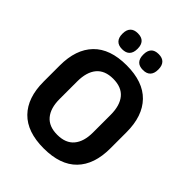

<svg xmlns="http://www.w3.org/2000/svg" viewBox="-234 -951 1090 1090"><g transform="rotate(45 311.0 -406.0)"><path d="M311 14.5Q178.5 14.5 110.8 -54.8Q43 -124 43 -253V-383Q43 -512.5 110.8 -582.5Q178.5 -652.5 311 -652.5Q443.5 -652.5 511.2 -582.5Q579 -512.5 579 -383V-253Q579 -124 511.5 -54.8Q444 14.5 311 14.5ZM311 -94.5Q378.5 -94.5 412 -134.5Q445.5 -174.5 445.5 -247V-389Q445.5 -464 412 -504.2Q378.5 -544.5 311 -544.5Q244 -544.5 210.5 -504.2Q177 -464 177 -389V-247Q177 -174.5 210.5 -134.5Q244 -94.5 311 -94.5ZM227.5 -698.5Q197.5 -698.5 182.2 -714.8Q167 -731 167 -760.5V-764Q167 -793.5 182.2 -809.8Q197.5 -826 227.5 -826Q258.5 -826 273.5 -809.8Q288.5 -793.5 288.5 -764V-760.5Q288.5 -731 273.5 -714.8Q258.5 -698.5 227.5 -698.5ZM395 -698.5Q364 -698.5 349.2 -714.8Q334.5 -731 334.5 -760.5V-764Q334.5 -793.5 349.2 -809.8Q364 -826 395 -826Q425 -826 440 -809.8Q455 -793.5 455 -764V-760.5Q455 -731 440 -714.8Q425 -698.5 395 -698.5Z"/></g></svg>

Font: Anek Devanagari SemiBold
Style: Regular
Weight: 600
Designer: Kailash Malviya (Devanagari) & Yesha Goshar (Latin)
Foundry: Ek Type
Version: Version 1.003